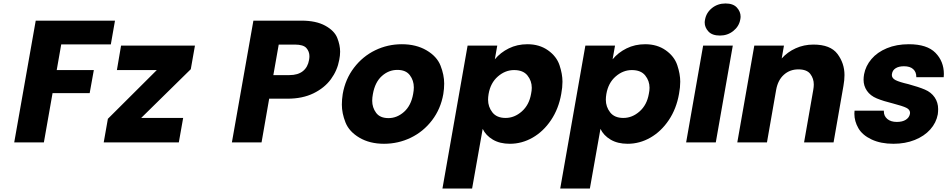

<svg xmlns="http://www.w3.org/2000/svg" viewBox="-20 -821 5462 1107"><path d="M643 -702 619 -565H333L307 -417H521L497 -284H283L233 0H62L186 -702Z M794 -141H1036L1011 0H578L602 -136L884 -417H654L678 -558H1104L1080 -422Z M1936 -476Q1925 -415 1888 -364.5Q1851 -314 1787.5 -283Q1724 -252 1638 -252H1532L1488 0H1317L1441 -702H1718Q1802 -702 1855 -673Q1908 -644 1924.5 -602.5Q1941 -561 1941 -523Q1941 -501 1936 -476ZM1649 -388Q1698 -388 1726.5 -411Q1755 -434 1762 -476Q1764 -487 1764 -497Q1764 -524 1746.5 -544Q1729 -564 1680 -564H1587L1556 -388Z M2194 8Q2112 8 2052.5 -27Q1993 -62 1972 -115Q1951 -168 1951 -218Q1951 -247 1956 -279Q1971 -365 2021 -430.5Q2071 -496 2143 -531Q2215 -566 2297 -566Q2379 -566 2439 -531Q2499 -496 2520 -442.5Q2541 -389 2541 -339Q2541 -310 2536 -279Q2521 -193 2471 -127.5Q2421 -62 2348.5 -27Q2276 8 2194 8ZM2220 -140Q2269 -140 2309.5 -176Q2350 -212 2362 -279Q2366 -300 2366 -317Q2366 -357 2343 -387.5Q2320 -418 2271 -418Q2221 -418 2181.5 -382.5Q2142 -347 2130 -279Q2126 -258 2126 -240Q2126 -201 2148.5 -170.5Q2171 -140 2220 -140Z M2833 -479Q2865 -518 2913.5 -542Q2962 -566 3021 -566Q3090 -566 3139.5 -531Q3189 -496 3206 -445Q3223 -394 3223 -350Q3223 -317 3216 -280Q3201 -194 3157 -128.5Q3113 -63 3051 -27.5Q2989 8 2920 8Q2862 8 2821.5 -16Q2781 -40 2763 -78L2702 266H2531L2676 -558H2847ZM3042 -280Q3046 -299 3046 -315Q3046 -355 3021 -386Q2996 -417 2944 -417Q2893 -417 2850.5 -380Q2808 -343 2797 -279Q2794 -261 2794 -246Q2794 -205 2819 -173Q2844 -141 2895 -141Q2946 -141 2988.5 -178.5Q3031 -216 3042 -280Z M3512 -479Q3544 -518 3592.5 -542Q3641 -566 3700 -566Q3769 -566 3818.5 -531Q3868 -496 3885 -445Q3902 -394 3902 -350Q3902 -317 3895 -280Q3880 -194 3836 -128.5Q3792 -63 3730 -27.5Q3668 8 3599 8Q3541 8 3500.5 -16Q3460 -40 3442 -78L3381 266H3210L3355 -558H3526ZM3721 -280Q3725 -299 3725 -315Q3725 -355 3700 -386Q3675 -417 3623 -417Q3572 -417 3529.5 -380Q3487 -343 3476 -279Q3473 -261 3473 -246Q3473 -205 3498 -173Q3523 -141 3574 -141Q3625 -141 3667.5 -178.5Q3710 -216 3721 -280Z M4131 -616Q4086 -616 4064.5 -639.5Q4043 -663 4043 -691Q4043 -699 4045 -708Q4052 -748 4085 -774.5Q4118 -801 4163 -801Q4207 -801 4228.5 -777.5Q4250 -754 4250 -725Q4250 -717 4248 -708Q4241 -669 4208 -642.5Q4175 -616 4131 -616ZM4205 -558 4107 0H3936L4034 -558Z M4670 -564Q4768 -564 4808.5 -510Q4849 -456 4849 -388Q4849 -359 4843 -326L4786 0H4616L4669 -303Q4672 -320 4672 -334Q4672 -368 4652 -394.5Q4632 -421 4583 -421Q4534 -421 4499.5 -390Q4465 -359 4455 -303L4402 0H4231L4329 -558H4500L4487 -484Q4520 -521 4567.5 -542.5Q4615 -564 4670 -564Z M5131 8Q5058 8 5005 -17Q4952 -42 4929 -82Q4906 -122 4906 -165Q4906 -174 4907 -183H5076Q5076 -180 5076 -178Q5076 -152 5096 -135Q5116 -118 5151 -118Q5183 -118 5202.5 -130.5Q5222 -143 5226 -163Q5227 -167 5227 -170Q5227 -189 5205.5 -199.5Q5184 -210 5130 -224Q5073 -238 5035.5 -253.5Q4998 -269 4978.5 -297.5Q4959 -326 4959 -361Q4959 -376 4962 -393Q4971 -441 5004.5 -480.5Q5038 -520 5093.5 -543Q5149 -566 5220 -566Q5325 -566 5373.5 -516.5Q5422 -467 5422 -394Q5422 -385 5421 -376H5263Q5263 -377 5263 -379Q5263 -406 5245 -422.5Q5227 -439 5192 -439Q5162 -439 5144 -427.5Q5126 -416 5123 -396Q5122 -392 5122 -389Q5122 -370 5143.5 -359Q5165 -348 5217 -336Q5276 -320 5312.5 -304.5Q5349 -289 5369 -259.5Q5389 -230 5389 -192Q5389 -178 5387 -162Q5378 -113 5343.5 -74.5Q5309 -36 5254 -14Q5199 8 5131 8Z"/></svg>

Font: Fz Poppins
Style: Bold Italic
Weight: 700
Italic angle: -10°
Designer: Ninad Kale (Devanagari), Jonny Pinhorn (Latin)
Foundry: Indian Type Foundry
Version: Vit hóa bi Vntype.Com & FontZin.Com